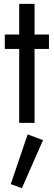

<svg xmlns="http://www.w3.org/2000/svg" viewBox="-20 -640 280 1000"><path d="M5 -460V-385H235V-460ZM80 -620V0H160V-620ZM124 60 36 319 94 340 204 90Z"/></svg>

Font: Glinicke Jost Regular
Style: Regular
Weight: 400
Version: Version 3.710